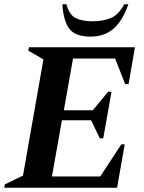

<svg xmlns="http://www.w3.org/2000/svg" viewBox="-34 -882 677 902"><path d="M-14 0 -11 -16 74 -57 170 -603 99 -644 102 -660H600L570 -487H554L507 -607H309L266 -364H402L474 -451H490L451 -232H435L394 -317H257L210 -53H437L536 -204H552L516 0ZM391 -710Q320 -710 292 -746.5Q264 -783 259 -862H278Q291 -813 321 -797.5Q351 -782 400 -782Q448 -782 485 -796.5Q522 -811 550 -862H569Q542 -784 499 -747Q456 -710 391 -710Z"/></svg>

Font: Spectral
Style: Bold Italic
Weight: 700
Italic angle: -10°
Designer: Jean-Baptiste Levee
Foundry: Production Type
Version: Version 2.001